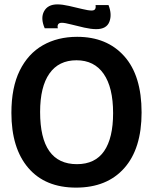

<svg xmlns="http://www.w3.org/2000/svg" viewBox="-20 -842 698 876"><path d="M327 14Q186 14 109 -76Q32 -166 32 -327Q32 -443 70 -520Q108 -597 175.5 -635.5Q243 -674 332 -674Q468 -674 547 -585.5Q626 -497 626 -329Q626 -164 547 -75Q468 14 327 14ZM331 -93Q414 -93 455 -152.5Q496 -212 496 -326Q496 -443 453 -505Q410 -567 329 -567Q248 -567 205.5 -506.5Q163 -446 163 -331Q163 -93 331 -93ZM419 -709Q396 -709 364.5 -716Q333 -723 304.5 -730.5Q276 -738 262 -738Q249 -738 245 -730.5Q241 -723 244 -713H184Q164 -759 181 -790.5Q198 -822 242 -822Q264 -822 295 -815Q326 -808 354.5 -801Q383 -794 398 -794Q411 -794 414.5 -801.5Q418 -809 416 -819H475Q492 -776 479 -742.5Q466 -709 419 -709Z"/></svg>

Font: Bricolage Grotesque 96pt SemiBold
Style: Regular
Weight: 600
Designer: Mathieu Triay
Foundry: Atelier Triay
Version: Version 1.001; ttfautohint (v1.8.4.7-5d5b);gftools[0.9.33.de